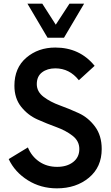

<svg xmlns="http://www.w3.org/2000/svg" viewBox="-20 -1020 608 1050"><path d="M240 -813.8 130 -1000H211.2L285 -885L360 -1000H440L330 -813.8ZM291.2 10Q202.5 10 131.9 -34.4Q61.2 -78.8 27.5 -150L132.5 -213.8Q152.5 -165 194.4 -136.2Q236.2 -107.5 292.5 -107.5Q346.2 -107.5 380 -133.8Q413.8 -160 413.8 -205Q413.8 -248.8 376.9 -277.5Q340 -306.2 288.1 -325Q236.2 -343.8 184.4 -366.9Q132.5 -390 95.6 -436.2Q58.8 -482.5 58.8 -551.2Q58.8 -648.8 123.8 -704.4Q188.8 -760 282.5 -760Q416.2 -760 497.5 -660L411.2 -581.2Q360 -646.2 282.5 -646.2Q238.8 -646.2 210 -624.4Q181.2 -602.5 181.2 -560Q181.2 -518.8 218.1 -490.6Q255 -462.5 306.9 -443.8Q358.8 -425 410.6 -401.2Q462.5 -377.5 499.4 -328.1Q536.2 -278.8 536.2 -205Q536.2 -106.2 466.2 -48.1Q396.2 10 291.2 10Z"/></svg>

Font: Now Medium
Style: Regular
Weight: 500
Designer: Alfredo Marco Pradil
Foundry: Alfredo Marco Pradil
Version: Version 1.002;PS 001.002;hotconv 1.0.88;makeotf.lib2.5.64775